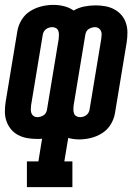

<svg xmlns="http://www.w3.org/2000/svg" viewBox="-33 -560 553 785"><path d="M77 205V100H124L139 7Q134 8 128.5 8Q123 8 117 8Q97 8 77.5 4.5Q58 1 41 -8Q24 -17 12 -31.5Q0 -46 -6.5 -64.5Q-13 -83 -13 -103Q-13 -123 -10 -143L38 -433Q42 -457 55.5 -479Q69 -501 90.5 -514.5Q112 -528 136.5 -534Q161 -540 185 -540Q208 -540 229.5 -534.5Q251 -529 268 -517Q289 -529 312 -533.5Q335 -538 358 -538Q378 -538 397.5 -534.5Q417 -531 434 -522Q451 -513 463.5 -498.5Q476 -484 482 -465.5Q488 -447 488 -427Q488 -407 485 -387L437 -97Q433 -73 419.5 -51Q406 -29 384.5 -15.5Q363 -2 339 4Q315 10 290 10Q279 10 268 8.5Q257 7 246 4L230 100H263V205ZM120 -81Q126 -81 132.5 -83Q139 -85 145 -88.5Q151 -92 154.5 -98.5Q158 -105 159 -111L207 -401Q208 -409 208 -417.5Q208 -426 205.5 -433.5Q203 -441 196 -445Q189 -449 181 -449Q174 -449 167.5 -447Q161 -445 155.5 -441Q150 -437 146.5 -431Q143 -425 142 -419L94 -129Q93 -121 93 -112.5Q93 -104 95.5 -97Q98 -90 104.5 -85.5Q111 -81 120 -81ZM294 -81Q301 -81 307.5 -83Q314 -85 319.5 -89Q325 -93 328.5 -99Q332 -105 333 -111L381 -401Q382 -409 382.5 -417.5Q383 -426 380 -433Q377 -440 370.5 -444.5Q364 -449 356 -449Q349 -449 342.5 -447Q336 -445 330 -441.5Q324 -438 320.5 -431.5Q317 -425 316 -419L268 -129Q267 -121 267 -112.5Q267 -104 269.5 -96.5Q272 -89 279 -85Q286 -81 294 -81Z"/></svg>

Font: Iosevka Slab Extrabold Oblique
Style: Regular
Weight: 800
Italic angle: -9°
Monospace: yes
Designer: Belleve Invis
Foundry: Belleve Invis
Version: Version 11.1.1; ttfautohint (v1.8.3)